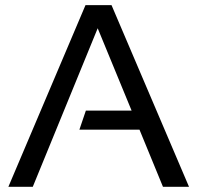

<svg xmlns="http://www.w3.org/2000/svg" viewBox="-20 -718 759 738"><path d="M106 0H12.2L308.6 -698.2H408.7L706.5 0H606.4L516.1 -219.7H285.2L310.1 -293H485.8L355.5 -609.4Z"/></svg>

Font: Sansation
Style: Regular
Weight: 400
Designer: Bernd Montag
Version: Version 1.301